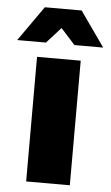

<svg xmlns="http://www.w3.org/2000/svg" viewBox="-85 -796 482 832"><g transform="rotate(5 156.0 -379.5)"><path d="M61 0V-542H251V0ZM-31 -607 76 -759H236L343 -607H218L105 -732H207L94 -607Z"/></g></svg>

Font: Montserrat Thin ExtraBold
Style: Regular
Weight: 800
Version: Version 9.000